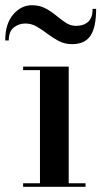

<svg xmlns="http://www.w3.org/2000/svg" viewBox="-53 -715 388 735"><path d="M44 -625Q19 -625 -0.2 -609.8Q-19.5 -594.5 -19.5 -560H-33Q-33 -624 -2.5 -659.5Q28 -695 69 -695Q98.5 -695 121 -683Q143.5 -671 162 -655.5Q180.5 -640 198.8 -628Q217 -616 238 -616Q267 -616 284.2 -631.2Q301.5 -646.5 301.5 -681H315Q315 -610 293.2 -578Q271.5 -546 223 -546Q194.5 -546 171.8 -558Q149 -570 128.8 -585.5Q108.5 -601 88 -613Q67.5 -625 44 -625ZM35.5 -13.5H100V-446.5H35.5V-460H210V-13.5H274.5V0H35.5Z"/></svg>

Font: Bodoni* 16 Medium
Style: Regular
Weight: 500
Version: Version 2.2